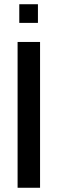

<svg xmlns="http://www.w3.org/2000/svg" viewBox="-20 -886 271 906"><path d="M63 0V-688H169V0ZM71 -778V-866H159V-778Z"/></svg>

Font: Saira Condensed SemiBold
Style: Regular
Weight: 600
Width: 3
Designer: Hector Gatti with collaboration of the Omnibus-Type team
Foundry: Omnibus-Type
Version: Version 1.100